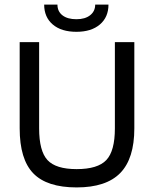

<svg xmlns="http://www.w3.org/2000/svg" viewBox="-20 -811 673 839"><path d="M482 -250V-627H567V-250Q567 -118 505.5 -55Q444 8 315 8Q185 8 125.5 -53.5Q66 -115 66 -250V-627H151V-250Q151 -151 187.5 -111.5Q224 -72 315 -72Q407 -72 444.5 -111.5Q482 -151 482 -250ZM396 -791H454Q454 -736 416.5 -704Q379 -672 314 -672Q248 -672 210.5 -704Q173 -736 173 -791H231Q231 -761 253 -744Q275 -727 314 -727Q352 -727 374 -744.5Q396 -762 396 -791Z"/></svg>

Font: Blinker
Style: Regular
Weight: 400
Designer: Juergen Huber
Foundry: supertype
Version: Version 1.017;hotconv 1.0.117;makeotfexe 2.5.65602